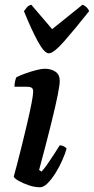

<svg xmlns="http://www.w3.org/2000/svg" viewBox="-20 -790 396 810"><path d="M149 0Q126 0 101 -8.5Q76 -17 58 -27.5Q40 -38 38 -45Q42 -59 51.5 -95Q61 -131 72.5 -177.5Q84 -224 95 -271Q106 -318 113 -354Q120 -390 120 -404Q120 -415 114 -419.5Q108 -424 91 -424H41Q41 -435 43.5 -446.5Q46 -458 49 -464Q62 -471 85.5 -479.5Q109 -488 132 -494Q155 -500 168 -500Q196 -500 214 -487.5Q232 -475 232 -449Q232 -432 223.5 -389Q215 -346 196 -269Q177 -192 145 -73L155 -66Q165 -76 179 -96Q193 -116 207.5 -138.5Q222 -161 232 -177Q241 -177 249.5 -172.5Q258 -168 261 -163Q255 -142 243 -114.5Q231 -87 214.5 -60.5Q198 -34 181 -17Q164 0 149 0ZM186 -565Q167 -565 139.5 -615.5Q112 -666 81 -743Q86 -750 93 -758.5Q100 -767 112 -770L200 -667L328 -770Q339 -766 346.5 -758Q354 -750 356 -743Q295 -666 250.5 -615.5Q206 -565 186 -565Z"/></svg>

Font: Texturina 72pt 72pt Regular
Style: Bold Italic
Weight: 700
Italic angle: -11°
Designer: Guillermo Torres Carreño
Foundry: Omnibus-Type
Version: Version 1.002; ttfautohint (v1.8.3)